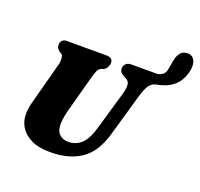

<svg xmlns="http://www.w3.org/2000/svg" viewBox="-151 -1061 1296 1244"><g transform="rotate(20 497.0 -439.5)"><path d="M553.5 -237.5 631 -504Q642 -543.5 640 -568Q638 -592.5 614 -604L604.5 -608.5Q583 -620.5 575.5 -630.8Q568 -641 568 -657.5Q568.5 -675 581.2 -687.8Q594 -700.5 619 -700.5H796Q846 -708 853.5 -752.5L865 -816.5Q871.5 -853 889.8 -874Q908 -895 942.5 -893Q972.5 -890.5 985.5 -864Q998.5 -837.5 991.5 -798.5Q967 -662.5 823 -635.5Q821 -635 819.5 -634.5L810 -632.5Q785.5 -627 767.8 -603.2Q750 -579.5 732.5 -518.5L649.5 -229.5Q612 -99 528.5 -42.8Q445 13.5 316.5 13.5Q238 13.5 186.8 -11.2Q135.5 -36 110.2 -77.2Q85 -118.5 86 -167.5Q86.5 -202 97.2 -245Q108 -288 117 -320L174.5 -535Q181.5 -560 179.5 -581.8Q177.5 -603.5 168.5 -610.5L157 -616Q142.5 -628 136.8 -636.8Q131 -645.5 131.5 -661.5Q131.5 -677 142 -688.8Q152.5 -700.5 170.5 -700.5H446.5Q491.5 -700.5 491 -664Q490.5 -648.5 482 -633Q473.5 -617.5 458 -611L444.5 -606.5Q428 -600 420.8 -583.2Q413.5 -566.5 404.5 -536L346 -320.5Q331.5 -269.5 325.5 -238.5Q319.5 -207.5 319.5 -184Q318.5 -136.5 341.8 -113Q365 -89.5 406 -89.5Q453.5 -89.5 491 -121Q528.5 -152.5 553.5 -237.5Z"/></g></svg>

Font: Fraunces 9pt Soft Black
Style: Italic
Weight: 900
Italic angle: -16°
Version: Version 1.000;[b76b70a41]